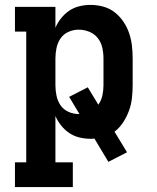

<svg xmlns="http://www.w3.org/2000/svg" viewBox="-20 -558 640 783"><path d="M41 205V104H87V-429H41V-530H206V-445Q215 -466 229.5 -484Q244 -502 262.5 -514.5Q281 -527 303.5 -532.5Q326 -538 349 -538Q375 -538 401 -531Q427 -524 447.5 -508Q468 -492 483 -470Q498 -448 506.5 -423Q515 -398 518 -372Q521 -346 521 -320V-210Q521 -184 518 -157.5Q515 -131 506 -106.5Q497 -82 482.5 -59.5Q468 -37 447 -21L498 63L422 102L365 7Q361 8 357 8Q353 8 349 8Q326 8 303.5 2.5Q281 -3 262.5 -15.5Q244 -28 229.5 -46Q215 -64 206 -85V104H277V205ZM301 -93Q302 -93 303 -93Q304 -93 304 -93L262 -163L338 -202L381 -131Q393 -148 397.5 -168.5Q402 -189 402 -210V-320Q402 -342 397 -364Q392 -386 378.5 -403Q365 -420 344 -428.5Q323 -437 301 -437Q279 -437 259 -428Q239 -419 227 -401.5Q215 -384 210.5 -362.5Q206 -341 206 -320V-210Q206 -189 210.5 -167.5Q215 -146 227 -128.5Q239 -111 259 -102Q279 -93 301 -93Z"/></svg>

Font: Iosevka Slab Extended
Style: Bold
Weight: 700
Width: 7
Monospace: yes
Designer: Belleve Invis
Foundry: Belleve Invis
Version: Version 11.1.0; ttfautohint (v1.8.3)